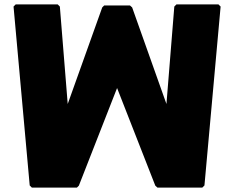

<svg xmlns="http://www.w3.org/2000/svg" viewBox="-20 -852 1072 879"><path d="M244 -832H52L42 -822L116 -3L126 7H332L341 -2L516 -449L691 -2L701 7H906L916 -3L990 -822L980 -832H788L778 -822L742 -376L585 -818L575 -827H457L448 -818L290 -376L254 -822Z"/></svg>

Font: Hussar Woodtype
Style: Ultra
Weight: 900
Foundry: Cannot Into Space Fonts
Version: Version 1.07